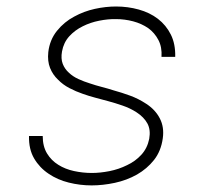

<svg xmlns="http://www.w3.org/2000/svg" viewBox="-20 -558 627 588"><path d="M437 -132.8Q431.2 -104 412.8 -84Q394.5 -64 369.1 -52.2Q343.8 -39.6 315.2 -33.9Q286.6 -28.3 261.2 -28.3Q233.4 -28.3 206.5 -34.2Q179.7 -40 158.7 -53.2Q137.2 -66.4 124 -88.1Q110.8 -109.9 110.8 -141.6H68.8Q67.9 -101.1 84.5 -72.8Q101.1 -44.4 128.9 -25.9Q156.2 -7.3 190.7 1.2Q225.1 9.8 260.7 9.8Q294.9 9.8 331.5 2Q368.2 -5.9 399.4 -23.4Q430.2 -41 451.7 -68.1Q473.1 -95.2 478.5 -134.3Q483.4 -168.5 469.5 -195.3Q455.6 -222.2 427.7 -240.2Q403.8 -255.9 378.4 -265.1Q353 -274.4 328.1 -281.2Q311.5 -286.6 292.5 -291.5Q273.4 -296.4 254.9 -302.7Q237.3 -308.1 220.2 -315.9Q203.1 -323.7 190.9 -335.4Q178.2 -346.7 172.1 -362.5Q166 -378.4 169.9 -400.4Q174.8 -427.7 192.1 -446.8Q209.5 -465.8 233.4 -477.5Q256.8 -489.3 283.9 -494.6Q311 -500 335 -499.5Q361.8 -499.5 387.7 -492.7Q413.6 -485.8 434.1 -471.7Q453.6 -457.5 465.1 -435.5Q476.6 -413.6 474.6 -383.8H516.6Q517.6 -423.3 503.2 -452.1Q488.8 -481 463.4 -500.5Q438.5 -519.5 405 -528.8Q371.6 -538.1 335.4 -538.1Q303.7 -538.1 270.3 -530.8Q236.8 -523.4 207.5 -507.3Q176.8 -491.2 154.5 -463.6Q132.3 -436 127.9 -398.4Q125 -370.6 133.3 -349.9Q141.6 -329.1 157.7 -314Q172.4 -298.8 192.4 -288.3Q212.4 -277.8 233.9 -270.5Q252.9 -263.7 272.9 -258.5Q293 -253.4 312 -248Q332 -242.7 355.5 -234.6Q378.9 -226.6 398.4 -213.9Q420.9 -199.2 431.4 -179.9Q441.9 -160.6 437 -132.8Z"/></svg>

Font: Roboto Mono ExtraLight
Style: Italic
Weight: 250
Italic angle: -10°
Monospace: yes
Designer: Google
Version: Version 3.000